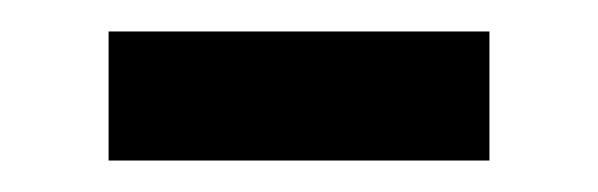

<svg xmlns="http://www.w3.org/2000/svg" viewBox="-20 -358 380 122"><path d="M49 -338H291V-256H49Z"/></svg>

Font: hexutelugu05
Style: Book
Weight: 400
Designer: Jelle Bosma - Monotype Design Team
Foundry: Monotype Imaging Inc.
Version: Version 2.003